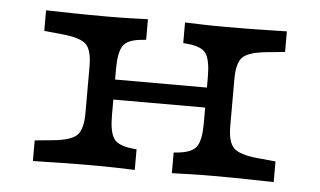

<svg xmlns="http://www.w3.org/2000/svg" viewBox="-38 -469 873 524"><g transform="rotate(5 398.5 -206.5)"><path d="M560.5 -2.4Q525.8 -2.4 499.6 -1.6Q473.4 -0.8 449.2 0V-56.5L458.1 -57.3Q500 -61.3 512.1 -79.8Q524.2 -98.4 524.2 -142.7V-206.5H596.8V-142.7Q596.8 -98.4 612.9 -82.3Q629 -66.1 679 -61.3L728.2 -56.5V0Q691.1 -0.8 652.4 -1.6Q613.7 -2.4 560.5 -2.4ZM236.3 -2.4Q183.1 -2.4 144.4 -1.6Q105.6 -0.8 68.5 0V-56.5L117.7 -61.3Q167.7 -66.1 183.9 -82.3Q200 -98.4 200 -142.7V-270.2Q200 -315.3 183.9 -331Q167.7 -346.8 117.7 -351.6L68.5 -356.5V-412.9Q105.6 -412.1 144.4 -411.3Q183.1 -410.5 236.3 -410.5Q271.8 -410.5 297.6 -411.3Q323.4 -412.1 347.6 -412.9V-356.5L338.7 -355.6Q296.8 -352.4 284.7 -333.9Q272.6 -315.3 272.6 -270.2V-142.7Q272.6 -98.4 284.7 -79.8Q296.8 -61.3 338.7 -57.3L347.6 -56.5V0Q323.4 -0.8 297.6 -1.6Q271.8 -2.4 236.3 -2.4ZM524.2 -206.5V-270.2Q524.2 -315.3 512.1 -333.9Q500 -352.4 458.1 -355.6L449.2 -356.5V-412.9Q473.4 -412.1 499.6 -411.3Q525.8 -410.5 560.5 -410.5Q613.7 -410.5 652.4 -411.3Q691.1 -412.1 728.2 -412.9V-356.5L679 -351.6Q629 -346.8 612.9 -331Q596.8 -315.3 596.8 -270.2V-206.5ZM245.2 -186.3V-241.1H550V-186.3Z"/></g></svg>

Font: Playfair 5pt SemiExpanded Light
Style: Regular
Weight: 300
Width: 6
Designer: Claus Eggers Sørensen
Foundry: Claus Eggers Sørensen
Version: Version 2.203